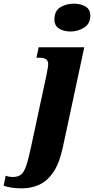

<svg xmlns="http://www.w3.org/2000/svg" viewBox="-147 -794 513 1048"><path d="M237 -622Q201 -622 175.5 -638Q150 -654 150 -687Q150 -735 182.5 -754.5Q215 -774 256 -774Q292 -774 319 -759Q346 -744 346 -708Q346 -665 312.5 -643.5Q279 -622 237 -622ZM-26 234Q-59 234 -81.5 230.5Q-104 227 -127 220L-116 165Q-99 172 -76 172Q-49 172 -32.5 159Q-16 146 -4 111Q8 76 22 10L106 -381Q110 -403 113 -419Q116 -435 116 -444Q116 -479 70 -479H52L64 -536H313L196 10Q177 99 143 147.5Q109 196 65.5 215Q22 234 -26 234Z"/></svg>

Font: Noto Serif ExtraBold
Style: Italic
Weight: 800
Italic angle: -12°
Designer: Monotype Design Team
Foundry: Monotype Imaging Inc.
Version: Version 2.013